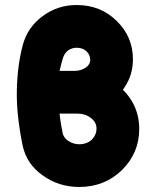

<svg xmlns="http://www.w3.org/2000/svg" viewBox="-20 -732 614 764"><path d="M285 -712Q209 -712 150 -668Q90 -624 71 -554Q49 -472 47 -372Q46 -321 52 -266.5Q58 -212 70 -153Q86 -79 150 -34Q214 12 295 12Q396 12 465 -55Q534 -123 534 -219Q534 -274 510 -320Q502 -335 492 -348.5Q482 -362 469 -375Q477 -386 483.5 -397.5Q490 -409 495 -421Q509 -456 509 -496Q509 -586 444 -649Q380 -712 285 -712ZM285 -542Q309 -542 324 -528Q339 -514 339 -494Q339 -475 321 -463Q302 -450 277 -450H217Q221 -467 225.5 -484Q230 -501 233 -508Q236 -515 240.5 -521Q245 -527 252 -532Q267 -542 285 -542ZM217 -280H287Q319 -280 341 -263Q364 -246 364 -221Q364 -195 345 -176Q325 -158 295 -158Q273 -158 254 -170Q245 -175 239 -182.5Q233 -190 230 -199Q227 -213 223.5 -233Q220 -253 217 -280Z"/></svg>

Font: Unageo
Style: Black
Weight: 900
Designer: Richard Sepsi
Foundry: Richard Sepsi
Version: Version 2.000